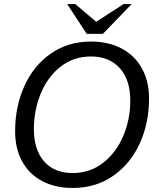

<svg xmlns="http://www.w3.org/2000/svg" viewBox="-20 -920 782 952"><path d="M55 -269Q55 -391 100.5 -492.5Q146 -594 231.5 -654Q317 -714 431 -714Q517 -714 582 -680Q647 -646 683 -582Q719 -518 719 -432Q719 -310 673 -209Q627 -108 541 -48Q455 12 340 12Q254 12 189.5 -22Q125 -56 90 -119.5Q55 -183 55 -269ZM626 -421Q626 -524 574 -582Q522 -640 431 -640Q345 -640 280.5 -589.5Q216 -539 182 -456Q148 -373 148 -279Q148 -178 198.5 -120Q249 -62 340 -62Q426 -62 491 -112.5Q556 -163 591 -245.5Q626 -328 626 -421ZM313 -900H353L457 -812L593 -900H633L490 -752H410Z"/></svg>

Font: Thasadith
Style: Bold Italic
Weight: 700
Italic angle: -9°
Designer: Cadson Demak Co.,Ltd.
Foundry: Cadson Demak Co.,Ltd.
Version: Version 1.000; ttfautohint (v1.6)